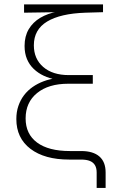

<svg xmlns="http://www.w3.org/2000/svg" viewBox="-20 -748 566 900"><path d="M433.1 132.8V60.5Q433.1 40 425.3 26.6Q417.5 13.2 401.6 6.6Q385.7 0 360.4 0H304.2Q189 0 122.8 -50.3Q56.6 -100.6 56.6 -189.9Q56.6 -223.6 66.2 -251.5Q75.7 -279.3 92.5 -301.5Q109.4 -323.7 132.8 -340.1Q156.2 -356.4 184.1 -366.9Q211.9 -377.4 242.7 -381.3L243.2 -375Q212.4 -380.4 185.5 -392.8Q158.7 -405.3 138.2 -424.8Q117.7 -444.3 106.4 -471.2Q95.2 -498 95.2 -532.7Q95.2 -578.1 114.7 -611.1Q134.3 -644 168.9 -664.6Q203.6 -685.1 249 -693.4L248 -690.9L92.8 -688.5V-727.5H462.9V-690.9L380.9 -688.5Q263.2 -684.6 200.9 -647Q138.7 -609.4 138.7 -535.6Q138.7 -472.2 182.6 -434.1Q226.6 -396 302.7 -396H415V-355.5H299.8Q207.5 -355.5 153.8 -311.8Q100.1 -268.1 100.1 -192.9Q100.1 -119.6 153.8 -79.8Q207.5 -40 307.6 -40H360.4Q416.5 -40 445.8 -14.6Q475.1 10.7 475.1 60.5V132.8Z"/></svg>

Font: Inter 24pt ExtraLight
Style: Regular
Weight: 250
Designer: Rasmus Andersson
Foundry: rsms
Version: Version 4.001;git-66647c0bb